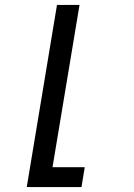

<svg xmlns="http://www.w3.org/2000/svg" viewBox="-20 -540 540 775"><path d="M88 215 210 -520H301L192 135H322L309 215Z"/></svg>

Font: Iosevka Term Curly Medium
Style: Italic
Weight: 500
Italic angle: -9°
Designer: Belleve Invis
Foundry: Belleve Invis
Version: Version 32.3.0